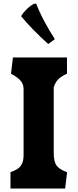

<svg xmlns="http://www.w3.org/2000/svg" viewBox="-20 -1079 445 1099"><path d="M115 -192.5V-568Q115 -599.5 95.2 -620Q75.5 -640.5 43 -657L54 -750H363.5V-657Q333.5 -644 315.2 -626.8Q297 -609.5 287.5 -579.5V-205.5Q287.5 -154.5 303.2 -132.2Q319 -110 359.5 -95L364 -93L353 0H40V-93Q65.5 -102.5 81.5 -113.2Q97.5 -124 106.2 -142.8Q115 -161.5 115 -192.5ZM256 -827 294 -855Q263 -902 233 -958.5Q203 -1015 187 -1059Q168 -1059 139.5 -1032.5Q111 -1006 101 -986Q162 -912 256 -827Z"/></svg>

Font: TMT Limkin
Style: Regular
Weight: 400
Designer: Gabriel Drozdov
Version: Version 1.000;Glyphs 3.1.2 (3151)